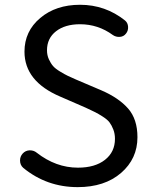

<svg xmlns="http://www.w3.org/2000/svg" viewBox="-20 -767 637 800"><path d="M303.7 12.7Q174.8 12.7 77.1 -67.4Q63.5 -79.1 63.5 -98.6Q63.5 -115.2 74.7 -127.4Q85.9 -139.6 102.5 -140.6Q103.5 -140.6 104.5 -140.6Q121.1 -140.6 132.8 -130.9Q212.9 -68.4 304.7 -68.4Q376 -68.4 417.5 -101.1Q459 -133.8 459 -188.5Q459 -210 452.1 -227.5Q445.3 -245.1 436.5 -256.8Q427.7 -268.6 408.7 -280.8Q389.6 -293 377 -299.3Q364.3 -305.7 336.9 -318.4L231.4 -364.3Q82 -427.7 82 -551.8Q82 -636.7 147.5 -691.9Q212.9 -747.1 313.5 -747.1Q418.9 -747.1 501 -681.6Q512.7 -671.9 513.7 -655.3Q514.6 -638.7 504.9 -627Q495.1 -614.3 479 -613.3Q462.9 -612.3 450.2 -621.1Q388.7 -666 313.5 -666Q251 -666 213.4 -636.7Q175.8 -607.4 175.8 -557.6Q175.8 -537.1 183.6 -520Q191.4 -502.9 201.2 -491.7Q210.9 -480.5 230.5 -468.8Q250 -457 262.2 -451.2Q274.4 -445.3 296.9 -435.5L402.3 -390.6Q474.6 -359.4 513.7 -314.9Q552.7 -270.5 552.7 -195.3Q552.7 -105.5 484.4 -46.4Q416 12.7 303.7 12.7Z"/></svg>

Font: Gen Jyuu Gothic Regular
Style: Regular
Weight: 400
Designer: [Source Han Sans]
Ryoko NISHIZUKA  (kana & ideographs); Paul D. Hunt (Latin, Greek & Cyrillic); Wenlong ZHANG  (bopomofo
Version: Version 1.002.20150607